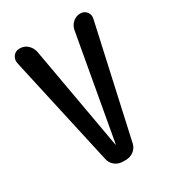

<svg xmlns="http://www.w3.org/2000/svg" viewBox="-176 -833 853 937"><g transform="rotate(-30 250.0 -365.0)"><path d="M171.9 -54.7 34.2 -674.8Q30.3 -696.3 43 -713.4Q55.7 -730.5 78.1 -730.5H80.1Q105.5 -730.5 123 -714.4Q140.6 -698.2 146.5 -673.8L250 -90.8Q250 -89.8 251 -89.8Q252 -89.8 252 -90.8L356.4 -674.8Q361.3 -699.2 379.4 -714.8Q397.5 -730.5 420.9 -730.5Q443.4 -730.5 456.1 -713.9Q468.8 -697.3 463.9 -675.8L326.2 -54.7Q321.3 -30.3 301.8 -15.1Q282.2 0 256.8 0H241.2Q215.8 0 196.3 -15.1Q176.8 -30.3 171.9 -54.7Z"/></g></svg>

Font: Rounded Mgen+ 2m medium
Style: Regular
Weight: 500
Designer: [Source Han Sans]
Ryoko NISHIZUKA  (kana & ideographs); Paul D. Hunt (Latin, Greek & Cyrillic); Wenlong ZHANG  (bopomofo
Version: Version 1.059.20150602